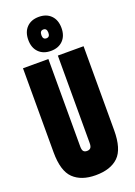

<svg xmlns="http://www.w3.org/2000/svg" viewBox="-176 -1010 763 1087"><g transform="rotate(-20 205.5 -466.5)"><path d="M23 -194V-700H176V-173Q176 -152 183 -144Q190 -136 204 -136Q218 -136 225.5 -144Q233 -152 233 -173V-700H388V-194Q388 -81 341 -35.5Q294 10 204 10Q118 10 70.5 -35.5Q23 -81 23 -194ZM206 -738Q160 -738 133 -765.5Q106 -793 106 -840Q106 -888 133 -915.5Q160 -943 206 -943Q252 -943 279 -915.5Q306 -888 306 -840Q306 -793 279 -765.5Q252 -738 206 -738ZM206 -814Q227 -814 227 -840Q227 -867 206 -867Q185 -867 185 -840Q185 -814 206 -814Z"/></g></svg>

Font: Georama ExtraCondensed ExtraBold
Style: Regular
Weight: 800
Width: 2
Designer: Jean-Baptiste Levee
Foundry: Production Type
Version: Version 1.000